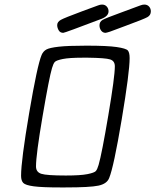

<svg xmlns="http://www.w3.org/2000/svg" viewBox="-20 -821 687 849"><path d="M73.2 -43.9Q73.2 -110.8 109.1 -322Q145 -533.2 164.1 -578.1Q170.9 -594.2 185.1 -602.1Q199.2 -609.9 240 -614.5Q280.8 -619.1 361.8 -619.1Q454.6 -619.1 495.8 -613Q537.1 -606.9 545.2 -597.9Q553.2 -588.9 553.2 -564Q553.2 -502 518.1 -292.5Q482.9 -83 462.9 -34.2Q453.1 -8.3 415.5 -0.2Q377.9 7.8 270 7.8H245.1Q166 7.8 129.4 2.9Q92.8 -2 83 -12Q73.2 -22 73.2 -43.9ZM139.2 -85Q139.2 -60.1 162.6 -52.5Q186 -44.9 271 -44.9Q335.9 -44.9 366.5 -51Q397 -57.1 403.6 -64.5Q410.2 -71.8 416 -91.8Q430.2 -140.6 459 -311.3Q487.8 -481.9 487.8 -527.8Q487.8 -551.8 466.8 -558.3Q445.8 -564.9 369.1 -565.9H346.2Q286.1 -565.9 257.6 -560.1Q229 -554.2 222.4 -547.1Q215.8 -540 210 -520Q197.8 -480 168.5 -308.3Q139.2 -136.7 139.2 -85ZM232.9 -710Q232.9 -724.1 249 -733.2Q265.1 -742.2 342.8 -771Q385.7 -787.1 413.1 -796.9Q422.9 -800.8 431.2 -800.8Q444.3 -800.8 452.1 -792Q460 -783.2 460 -771Q460 -750 429.2 -737.8Q266.1 -675.8 259.8 -675.8Q245.6 -675.8 239.3 -687.3Q232.9 -698.7 232.9 -710ZM419.9 -709Q419.9 -725.1 434.1 -733.2Q448.2 -741.2 514.2 -765.1Q564.9 -784.2 600.1 -796.9Q609.9 -800.8 618.2 -800.8Q631.3 -800.8 639.2 -792Q647 -783.2 647 -771Q647 -753.9 632.1 -745.4Q617.2 -736.8 536.1 -707Q494.1 -690.9 466.8 -681.2Q451.7 -676.3 446.8 -675.8Q434.6 -675.8 427.2 -685.8Q419.9 -695.8 419.9 -709Z"/></svg>

Font: CMU Typewriter Text
Style: LightOblique
Weight: 200
Italic angle: -9.46001°
Version: Version 0.7.0